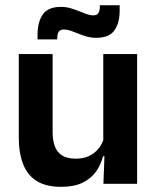

<svg xmlns="http://www.w3.org/2000/svg" viewBox="-20 -695 594 726"><path d="M179 -490.5V-195.5Q179 -165 187.2 -142.2Q195.5 -119.5 214.8 -107.2Q234 -95 266.5 -95Q296 -95 317.5 -105.5Q339 -116 353 -133.8Q367 -151.5 373.5 -173.5L393.5 -104H369.5Q361.5 -72 342.8 -45.8Q324 -19.5 291.8 -4Q259.5 11.5 211 11.5Q155 11.5 119.8 -10Q84.5 -31.5 67.8 -73.5Q51 -115.5 51 -177V-490.5ZM498.5 -490.5V0H371L375.5 -119L370.5 -129.5V-490.5ZM344 -552Q326 -552 309.2 -556.5Q292.5 -561 277 -567.5Q261.5 -574 247.5 -578.8Q233.5 -583.5 222 -583.5Q208 -583.5 202.2 -575.2Q196.5 -567 196.5 -550.5V-546H122V-564Q122 -611.5 141.8 -640.2Q161.5 -669 210.5 -669Q229.5 -669 246.5 -664Q263.5 -659 278.8 -652.8Q294 -646.5 307.5 -641.8Q321 -637 332.5 -637Q346.5 -637 352 -645.5Q357.5 -654 357.5 -670V-675H432.5V-655.5Q432.5 -608 412.5 -580Q392.5 -552 344 -552Z"/></svg>

Font: Anek Latin SemiBold
Style: Regular
Weight: 600
Designer: Yesha Goshar
Foundry: Ek Type
Version: Version 1.003